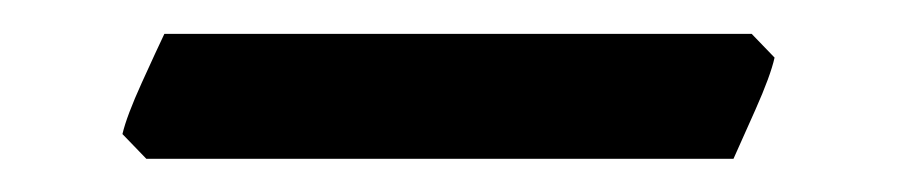

<svg xmlns="http://www.w3.org/2000/svg" viewBox="-20 -668 533 114"><path d="M66.9 -573.7 52.7 -588.4Q55.2 -599.1 64.2 -618.9Q73.2 -638.7 77.6 -647.9H426.3L439.9 -633.8Q437.5 -623 428.5 -602.8Q419.4 -582.5 415.5 -573.7Z"/></svg>

Font: David Libre Medium
Style: Regular
Weight: 500
Designer: Ismar David, J. Victor Gaultney, Annie Olsen and Meir Sadan
Foundry: Monotype Imaging Inc. & SIL International
Version: Version 1.100; ttfautohint (v1.8.4.7-5d5b)